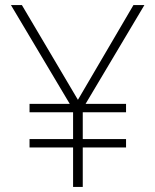

<svg xmlns="http://www.w3.org/2000/svg" viewBox="-20 -734 610 754"><path d="M286 -342 66 -714H23L254 -326H96V-293H267V-188H96V-155H267V0H305V-155H475V-188H305V-293H475V-326H316L547 -714H504Z"/></svg>

Font: Noto Sans Gurmukhi UI ExtraLight
Style: Regular
Weight: 200
Designer: Jelle Bosma - Monotype Design Team
Foundry: Monotype Imaging Inc.
Version: Version 2.004